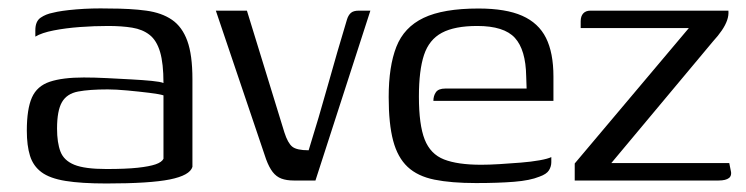

<svg xmlns="http://www.w3.org/2000/svg" viewBox="-20 -424 1753 451"><path d="M230 7Q171 7 134 1Q97 -5 77.5 -19.5Q58 -34 50.5 -58Q43 -82 43 -117Q43 -168 55 -195Q67 -222 97 -232Q127 -242 177 -242Q202 -242 231.5 -240.5Q261 -239 288.5 -237.5Q316 -236 336.5 -234Q357 -232 364 -229Q364 -275 356 -302Q348 -329 331.5 -342Q315 -355 290.5 -359Q266 -363 234 -363Q201 -363 167.5 -360.5Q134 -358 106 -352.5Q78 -347 63 -338V-353Q63 -374 75.5 -382.5Q88 -391 104 -394Q123 -399 159.5 -402Q196 -405 236 -404Q287 -404 323.5 -399Q360 -394 384 -377.5Q408 -361 420 -328Q432 -295 432 -238V-32Q426 -12 379 -2.5Q332 7 230 7ZM230 -27Q276 -27 303.5 -30Q331 -33 345.5 -38Q360 -43 364 -51V-200Q355 -203 330.5 -206Q306 -209 279 -211.5Q252 -214 233 -214Q190 -214 163.5 -209Q137 -204 125.5 -184Q114 -164 114 -122Q114 -89 122 -68Q130 -47 154.5 -37Q179 -27 230 -27Z M670 0Q653 0 641 -4.5Q629 -9 620.5 -20Q612 -31 605 -50L487 -399H560L648 -113Q656 -88 666.5 -79.5Q677 -71 705 -71Q729 -148 750.5 -225Q772 -302 795 -378Q798 -388 804 -393.5Q810 -399 823 -399H850L721 0Z M1098 6Q1040 6 1000.5 -2Q961 -10 937.5 -32Q914 -54 903.5 -93.5Q893 -133 893 -196Q893 -268 911 -314Q929 -360 975 -382Q1021 -404 1104 -404Q1168 -404 1206.5 -387Q1245 -370 1262.5 -335Q1280 -300 1280 -244V-187H998Q998 -199 1004 -207.5Q1010 -216 1026 -216H1217L1216 -245Q1215 -307 1189.5 -335Q1164 -363 1101 -363Q1048 -363 1018 -347Q988 -331 976 -295Q964 -259 964 -197Q964 -131 977.5 -96.5Q991 -62 1023 -49.5Q1055 -37 1110 -37Q1129 -37 1153.5 -38.5Q1178 -40 1203 -42Q1228 -44 1247.5 -47.5Q1267 -51 1275 -55V-43Q1275 -33 1269.5 -24Q1264 -15 1247 -9Q1225 0 1187.5 3Q1150 6 1098 6Z M1416 -41H1693L1696 -26Q1700 -12 1692.5 -6Q1685 0 1668 0H1330V-40L1598 -358H1344V-374Q1344 -386 1350 -392.5Q1356 -399 1367 -399H1691Q1692 -388 1688 -376.5Q1684 -365 1675.5 -352.5Q1667 -340 1655 -327Z"/></svg>

Font: Genos Thin
Style: Regular
Weight: 400
Version: Version 1.010